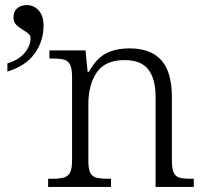

<svg xmlns="http://www.w3.org/2000/svg" viewBox="-20 -734 808 754"><path d="M169 -32H183Q215 -32 231.5 -37Q248 -42 255.5 -57Q263 -72 263 -105V-433Q263 -464 255.5 -479.5Q248 -495 232.5 -499.5Q217 -504 189 -504H174V-536H316L324 -452H329Q358 -504 396 -524Q434 -544 489 -544Q572 -544 613.5 -497.5Q655 -451 655 -353V-105Q655 -72 662 -56.5Q669 -41 684 -36.5Q699 -32 731 -32H741V0H591V-354Q591 -424 562.5 -461Q534 -498 469 -498Q393 -498 360 -449.5Q327 -401 327 -326V-102Q327 -70 334.5 -55.5Q342 -41 358 -36.5Q374 -32 406 -32H416V0H169ZM9 -485Q53 -498 76.5 -526Q100 -554 100 -583Q100 -594 92.5 -601Q85 -608 71 -616Q52 -628 42.5 -638Q33 -648 33 -666Q33 -689 47.5 -701.5Q62 -714 85 -714Q113 -714 132 -693Q151 -672 151 -633Q151 -572 116 -523.5Q81 -475 9 -453Z"/></svg>

Font: Noto Serif Light
Style: Regular
Weight: 300
Designer: Monotype Design Team
Foundry: Monotype Imaging Inc.
Version: Version 1.001